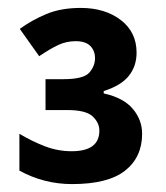

<svg xmlns="http://www.w3.org/2000/svg" viewBox="-20 -873 419 485"><path d="M184 -853Q245 -853 285 -822.5Q325 -792 325 -740Q325 -706 305.5 -681.5Q286 -657 242 -643V-637Q292 -626 315.5 -598Q339 -570 339 -535Q339 -476 296 -442Q253 -408 162 -408Q91 -408 29 -442V-535Q61 -516 93.5 -503.5Q126 -491 161 -491Q231 -491 231 -543Q231 -563 214 -579Q197 -595 150 -595H95V-673H140Q191 -673 205.5 -689.5Q220 -706 220 -726Q220 -745 208 -757Q196 -769 171 -769Q148 -769 127.5 -759.5Q107 -750 79 -731L30 -800Q60 -822 97 -837.5Q134 -853 184 -853Z"/></svg>

Font: BC Sans
Style: Bold
Weight: 700
Designer: Monotype Design Team
Province of B.C.
Foundry: Monotype Imaging Inc.
Version: Version 2.000;GOOG;noto-source:20170915:90ef993387c0